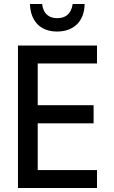

<svg xmlns="http://www.w3.org/2000/svg" viewBox="-20 -942 570 962"><path d="M266 -784C351 -784 403 -837 404 -922H344C337 -871 307 -851 267 -851C227 -851 197 -871 191 -922H130C133 -834 184 -784 266 -784ZM70 0H466V-90H169V-324H449V-415H169V-624H466V-714H70Z"/></svg>

Font: Noto Sans Mono Condensed Medium
Style: Regular
Weight: 500
Width: 3
Designer: Monotype Design Team
Foundry: Monotype Imaging Inc.
Version: Version 2.014